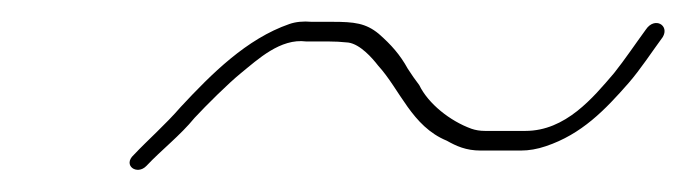

<svg xmlns="http://www.w3.org/2000/svg" viewBox="-20 -361 629 176"><path d="M114.3 -209C127.8 -223.4 145.1 -236.7 158.4 -253C169.2 -264.6 189.1 -284.4 200.9 -294C216.4 -306.6 237 -326 260.6 -323H280.6C286.6 -323 292.8 -322.7 299.3 -322C310.3 -320.4 321.3 -307.7 326.5 -301C346.8 -278.8 357.4 -245.2 389.6 -232C398.1 -227.2 407.1 -223 420.5 -223H457.5C464.8 -223 472.5 -224.3 480.4 -227C513.2 -238 534.5 -260.1 556.3 -285C567 -297.3 577.5 -313.4 587.5 -327C594 -337.7 580.2 -346 572.1 -334C563 -321.6 552.6 -306.1 542.9 -294C523.6 -271.4 498.5 -241 461.6 -241H424.6C420 -241 415.8 -241.7 412.1 -243C392.5 -250.1 372.6 -265.9 364.3 -283C360.7 -287.7 357.2 -292.7 353.8 -298C346.7 -310.9 338.6 -320 327.2 -330C315.3 -339.8 304.8 -341 284.7 -341H265.7C257.9 -341.7 251.1 -341 245.3 -339C206 -325.4 174 -293.4 145.7 -263C131.7 -246.8 115.9 -233.1 102.6 -219C92.1 -209.4 105.7 -199.9 114.3 -209Z"/></svg>

Font: HoneyBee
Style: BLnIt
Weight: 100
Foundry: Cannot Into Space Fonts
Version: Version 0.89